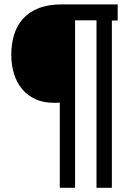

<svg xmlns="http://www.w3.org/2000/svg" viewBox="-20 -728 637 889"><path d="M426.8 141.6V-633.8H327.6V141.6H256.8V-252.9Q251.5 -252.4 243.2 -252.2Q234.9 -252 229.5 -252Q181.6 -252 144.8 -268.6Q107.9 -285.2 83 -314.7Q58.1 -344.2 45.2 -385Q32.2 -425.8 32.2 -474.1Q32.2 -524.4 45.4 -567.4Q58.6 -610.4 86.7 -641.4Q114.7 -672.4 158.7 -689.9Q202.6 -707.5 264.2 -707.5H524.9V-632.8H498V141.6Z"/></svg>

Font: Shanti
Style: Regular
Weight: 400
Designer: vernon adams
Foundry: vernon adams
Version: Version 1.000